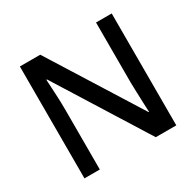

<svg xmlns="http://www.w3.org/2000/svg" viewBox="-154 -887 1084 1061"><g transform="rotate(-30 388.0 -357.0)"><path d="M681 0H550L189 -577H185Q187 -537 190 -485.5Q193 -434 193 -380V0H95V-714H225L585 -140H588Q587 -161 585.5 -193Q584 -225 583 -261.5Q582 -298 581 -330V-714H681Z"/></g></svg>

Font: Noto Sans Sinhala UI Medium
Style: Regular
Weight: 500
Designer: Jelle Bosma - Monotype Design Team
Foundry: Monotype Imaging Inc.
Version: Version 2.006; ttfautohint (v1.8.4.7-5d5b)